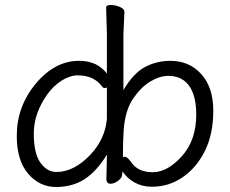

<svg xmlns="http://www.w3.org/2000/svg" viewBox="-20 -729 920 767"><path d="M587 17Q548 17 517.5 0Q487 -17 470 -44L467 -26Q465 -16 450 -5.5Q435 5 422 5Q405 5 405 -15L407 -106V-111Q366 -45 319 -14Q270 18 204 18Q138 18 92.5 -35Q47 -88 47 -186Q47 -304 123 -395Q199 -486 296 -486Q334 -486 363 -472Q391 -457 407 -435V-593L404 -699Q404 -709 422 -709Q440 -709 458.5 -701.5Q477 -694 477 -681L473 -592V-369Q513 -437 559.5 -461.5Q606 -486 661 -486Q736 -486 784 -433Q832 -380 832 -287Q832 -194 799 -127Q766 -60 710.5 -21.5Q655 17 587 17ZM205 -42Q277 -42 343 -113Q400 -175 407 -254V-380Q403 -377 399 -377Q393 -377 389 -382Q356 -428 291 -428Q260 -428 227 -407.5Q194 -387 169 -352Q115 -276 115 -196Q115 -116 141.5 -79Q168 -42 205 -42ZM504 -81Q531 -41 590 -41Q649 -41 706.5 -105Q764 -169 764 -271.5Q764 -374 711 -410Q687 -426 653 -426Q619 -426 581.5 -404Q544 -382 512 -335.5Q480 -289 474 -209Q471 -167 471 -101Q475 -103 478 -103Q489 -103 504 -81Z"/></svg>

Font: LXGW Bright TC
Style: Regular
Weight: 400
Designer: Christian Thalmann (Catharsis Fonts)
Foundry: LXGW / Christian Thalmann (Catharsis Fonts) / Fontworks Inc.
Version: Version 5.501